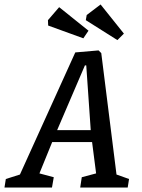

<svg xmlns="http://www.w3.org/2000/svg" viewBox="-61 -837 633 857"><path d="M515 -38 509 0H297L304 -46L368 -63L350 -203H172L115 -63L179 -46L171 0H-41L-35 -38L28 -58L275 -603L379 -612L391 -600L459 -58ZM194 -256H344L324 -545H318ZM322 -747 326 -770 388 -817 492 -687 463 -658ZM154 -723 153 -747 203 -805 334 -700 311 -666Z"/></svg>

Font: Grenze
Style: Italic
Weight: 400
Italic angle: -10°
Designer: Renata Polastri
Foundry: Omnibus-Type
Version: Version 1.002; ttfautohint (v1.8)